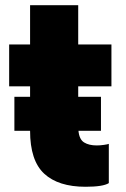

<svg xmlns="http://www.w3.org/2000/svg" viewBox="-20 -700 480 734"><path d="M307 14Q203 14 149 -36Q95 -86 95 -200H35V-330H95V-370H15V-530H95V-680H279V-530H406V-370H279V-330H366V-200H280Q283 -167 301.5 -155.5Q320 -144 350 -144Q362 -144 376.5 -146Q391 -148 396 -150V0Q374 14 307 14Z"/></svg>

Font: Tanohe Sans Black
Style: Regular
Weight: 900
Designer: Village Type and Design LLC & Cristiano Sobral
Foundry: Cooper Hewitt Smithsonian Design Museum
Version: Version 1.00;March 11, 2020;FontCreator 12.0.0.2522 64-bit; 